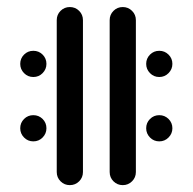

<svg xmlns="http://www.w3.org/2000/svg" viewBox="-20 -539 561 559"><path d="M405.6 -353Q405.6 -368.9 416.7 -380Q427.8 -391.1 443.7 -391.1Q459.6 -391.1 470.7 -380Q481.9 -368.9 481.9 -353Q481.9 -337.4 470.7 -326.1Q459.6 -314.8 443.7 -314.8Q427.8 -314.8 416.7 -326.1Q405.6 -337.4 405.6 -353ZM38.9 -165.6Q38.9 -181.5 50 -192.6Q61.1 -203.7 77 -203.7Q93 -203.7 104.1 -192.6Q115.2 -181.5 115.2 -165.6Q115.2 -150 104.1 -138.7Q93 -127.4 77 -127.4Q61.1 -127.4 50 -138.7Q38.9 -150 38.9 -165.6ZM183.3 0Q167.4 0 156.3 -11.1Q145.2 -22.2 145.2 -38.1V-480.4Q145.2 -496.3 156.3 -507.4Q167.4 -518.5 183.3 -518.5Q199.3 -518.5 210.4 -507.4Q221.5 -496.3 221.5 -480.4V-38.1Q221.5 -22.2 210.4 -11.1Q199.3 0 183.3 0ZM38.9 -353Q38.9 -368.9 50 -380Q61.1 -391.1 77 -391.1Q93 -391.1 104.1 -380Q115.2 -368.9 115.2 -353Q115.2 -337.4 104.1 -326.1Q93 -314.8 77 -314.8Q61.1 -314.8 50 -326.1Q38.9 -337.4 38.9 -353ZM405.6 -165.6Q405.6 -181.5 416.7 -192.6Q427.8 -203.7 443.7 -203.7Q459.6 -203.7 470.7 -192.6Q481.9 -181.5 481.9 -165.6Q481.9 -150 470.7 -138.7Q459.6 -127.4 443.7 -127.4Q427.8 -127.4 416.7 -138.7Q405.6 -150 405.6 -165.6ZM337.4 0Q321.5 0 310.4 -11.1Q299.3 -22.2 299.3 -38.1V-480.4Q299.3 -496.3 310.4 -507.4Q321.5 -518.5 337.4 -518.5Q353.3 -518.5 364.4 -507.4Q375.6 -496.3 375.6 -480.4V-38.1Q375.6 -22.2 364.4 -11.1Q353.3 0 337.4 0Z"/></svg>

Font: 26F Galaxy Sans
Style: Bold
Weight: 700
Designer: C₂₉H₂₅N₃O₅
Version: Version 1.100